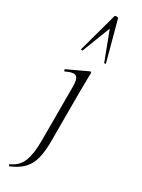

<svg xmlns="http://www.w3.org/2000/svg" viewBox="-263 -753 781 1059"><g transform="rotate(30 127.5 -224.0)"><path d="M161 -388Q161 -381 160 -349.5Q159 -318 159 -271V48Q159 114 147 158.5Q135 203 106.5 232Q78 261 28 282Q26 283 23.5 277.5Q21 272 23 271Q73 250 92.5 203Q112 156 112 71V-270Q112 -306 105 -322.5Q98 -339 80 -339Q71 -339 59.5 -335.5Q48 -332 32 -324Q28 -323 25.5 -328.5Q23 -334 27 -336L151 -394Q153 -395 154 -395Q157 -395 159 -393Q161 -391 161 -388ZM206 -476Q208 -474 202.5 -472.5Q197 -471 196 -474L128 -653L59 -474Q58 -471 52.5 -472.5Q47 -474 48 -476L116 -725Q117 -730 127 -730Q137 -730 139 -725Z"/></g></svg>

Font: Cormorant Garamond Light
Style: Regular
Weight: 300
Designer: Christian Thalmann (Catharsis Fonts)
Foundry: Catharsis Fonts
Version: Version 4.001